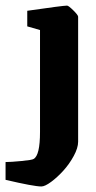

<svg xmlns="http://www.w3.org/2000/svg" viewBox="-82 -487 347 691"><path d="M66.9 184.1Q40 184.1 -62 160.2V96.2Q-43.5 96.2 -4.9 92.5Q33.7 88.9 39.1 85Q62 72.3 62 -12.2V-378.9L16.1 -392.1V-448.2Q145 -466.8 159.2 -466.8Q164.6 -466.8 181.9 -449.7Q199.2 -432.6 199.2 -426.8V22.9Q199.2 45.4 183.3 74.5Q167.5 103.5 146 127.2Q124.5 150.9 102.1 167.5Q79.6 184.1 66.9 184.1Z"/></svg>

Font: Grenze
Style: Bold
Weight: 700
Designer: Renata Polastri
Foundry: Omnibus-Type
Version: Version 1.002;PS 001.002;hotconv 1.0.88;makeotf.lib2.5.64775